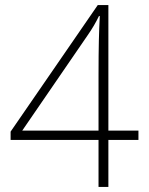

<svg xmlns="http://www.w3.org/2000/svg" viewBox="-20 -740 591 760"><path d="M370 -186V0H409V-186H528V-223H409V-720H367L22 -219V-186ZM370 -223H68L326 -599C345 -626 360 -652 372 -677L375 -676C372 -618 370 -559 370 -441Z"/></svg>

Font: Noto Sans Devanagari UI ExtraLight
Style: Regular
Weight: 200
Designer: Jelle Bosma - Monotype Design Team
Foundry: Monotype Imaging Inc.
Version: Version 2.003